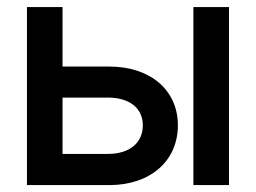

<svg xmlns="http://www.w3.org/2000/svg" viewBox="-20 -536 741 556"><path d="M296.4 -343.3H161.1V-515.6H58.1V0H296.4C415.5 0 495.1 -69.8 495.1 -173.3C495.1 -274.9 415.5 -343.3 296.4 -343.3ZM540 -515.6V0H643.1V-515.6ZM292.5 -90.3H161.1V-253.4H292.5C355 -253.4 393.6 -222.7 393.6 -173.3C393.6 -122.1 355 -90.3 292.5 -90.3Z"/></svg>

Font: Inteeer Medium
Style: Regular
Weight: 500
Designer: Rasmus Andersson
Foundry: rsms
Version: Version 4.001;Glyphs 3.4 (3402)